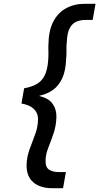

<svg xmlns="http://www.w3.org/2000/svg" viewBox="-20 -831 523 1011"><path d="M255 160Q192 160 155.5 129Q119 98 120 37Q121 -5 136 -45.5Q151 -86 165.5 -125Q180 -164 180 -201Q181 -221 172.5 -238Q164 -255 145 -267.5Q126 -280 93 -286L107 -366Q151 -374 179 -392Q207 -410 220.5 -446Q234 -482 235 -539Q235 -550 235 -559.5Q235 -569 234.5 -578Q234 -587 235 -596Q236 -669 260 -716Q284 -763 327 -787Q370 -811 426 -811H483L468 -726H429Q405 -726 383.5 -717.5Q362 -709 348 -684.5Q334 -660 332 -612Q330 -597 330 -583Q330 -569 330 -553Q330 -537 328 -518Q326 -459 308 -419.5Q290 -380 259.5 -358Q229 -336 188 -327V-325Q236 -314 257 -284.5Q278 -255 277 -215Q276 -170 262.5 -130Q249 -90 234.5 -53.5Q220 -17 220 14Q219 50 238.5 62.5Q258 75 288 75H327L312 160Z"/></svg>

Font: DM Sans 20pt Medium
Style: Italic
Weight: 500
Italic angle: -10°
Version: Version 4.004;gftools[0.9.30]